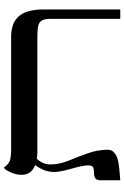

<svg xmlns="http://www.w3.org/2000/svg" viewBox="160 -817 657 1017"><g transform="rotate(-90 488.5 -308.5)"><path d="M86 -349Q86 -403 123 -451Q71 -470 71 -523Q71 -561 94 -600Q101 -612 109 -617Q126 -593 144.5 -585.5Q163 -578 210 -578H802Q916 -578 939 -479Q947 -448 947 -411V0H897V-375Q897 -418 871 -431Q853 -439 801 -439H191Q173 -439 156 -442Q126 -411 126 -367.5Q126 -324 146 -274Q192 -162 198 -125.5Q204 -89 204 -69.5Q204 -50 195.5 -39.5Q187 -29 174.5 -22Q162 -15 145 -11.5Q128 -8 110 -6Q92 -4 74 -2.5Q56 -1 42 0V-106Q42 -139 80 -139Q99 -139 110 -143Q121 -147 121 -172Q121 -197 103.5 -258Q86 -319 86 -349Z"/></g></svg>

Font: Cardo
Style: Regular
Weight: 400
Designer: David J. Perry
Foundry: David J. Perry
Version: Version 1.0451